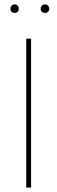

<svg xmlns="http://www.w3.org/2000/svg" viewBox="-20 -858 262 878"><path d="M46.9 -837.9Q55.7 -837.9 60.8 -832.3Q65.9 -826.7 65.9 -817.9Q65.9 -809.1 60.8 -804Q55.7 -798.8 46.9 -798.8Q38.6 -798.8 33.2 -804.2Q27.8 -809.6 27.8 -817.9Q27.8 -826.2 33.2 -832Q38.6 -837.9 46.9 -837.9ZM186 -837.9Q194.3 -837.9 199.7 -832Q205.1 -826.2 205.1 -817.9Q205.1 -809.6 199.7 -804.2Q194.3 -798.8 186 -798.8Q176.8 -798.8 171.4 -804.2Q166 -809.6 166 -817.9Q166 -826.7 171.6 -832.3Q177.2 -837.9 186 -837.9ZM122.1 -681.2V0H100.1V-681.2Z"/></svg>

Font: Fira Sans Compressed Thin
Style: Regular
Weight: 100
Width: 1
Designer: Carrois Corporate & Edenspiekermann AG
Foundry: Carrois Corporate GbR & Edenspiekermann AG
Version: Version 4.203;PS 004.203;hotconv 1.0.88;makeotf.lib2.5.64775